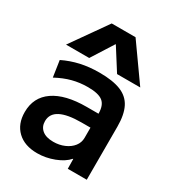

<svg xmlns="http://www.w3.org/2000/svg" viewBox="-190 -903 937 1026"><g transform="rotate(30 278.5 -390.0)"><path d="M197 10Q119 10 74.5 -32.5Q30 -75 30 -148Q30 -239 101 -288Q172 -337 303 -337H376Q376 -389 349 -410.5Q322 -432 257 -432Q207 -432 161.5 -420Q116 -408 68 -382L53 -482Q102 -506 155.5 -518Q209 -530 272 -530Q354 -530 403.5 -510Q453 -490 475.5 -445.5Q498 -401 498 -328V0H381L380 -60H378Q351 -29 300 -9.5Q249 10 197 10ZM241 -86Q278 -86 309 -99.5Q340 -113 358 -136Q376 -159 376 -188V-251H321Q235 -251 191.5 -228.5Q148 -206 148 -160Q148 -126 172 -106Q196 -86 241 -86ZM41 -570 196 -790H343L499 -570H356L271 -704H269L184 -570Z"/></g></svg>

Font: M PLUS 2 Thin SemiBold
Style: Regular
Weight: 600
Version: Version 1.001